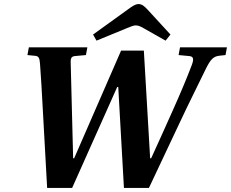

<svg xmlns="http://www.w3.org/2000/svg" viewBox="-20 -925 1137 945"><path d="M438 -755 455 -725 606 -787C625 -795 638 -800 648 -800C660 -800 670 -796 689 -785L795 -725L819 -755L707 -877C693 -892 680 -905 662 -905C645 -905 628 -892 610 -879ZM115 -654 155 -650C171 -648 175 -638 177 -610C181 -561 187 -456 190 -398L212 0H335L557 -497H562L590 0H713L862 -316C910 -419 960 -517 994 -588C1017 -634 1031 -648 1062 -651L1090 -654L1097 -692H866L859 -654L912 -649C934 -647 934 -632 924 -605C899 -539 867 -463 827 -374C805 -325 751 -204 724 -146H719L688 -676H576L345 -146H340L328 -615C327 -634 329 -647 348 -649L403 -654L410 -692H122Z"/></svg>

Font: Heuristica
Style: Bold Italic
Weight: 700
Italic angle: -13°
Version: Version 1.0.1